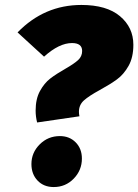

<svg xmlns="http://www.w3.org/2000/svg" viewBox="-20 -736 559 776"><path d="M519 -555Q519 -504 499.5 -469.5Q480 -435 452.5 -415Q425 -395 383 -372Q339 -348 319 -330Q299 -312 299 -284Q299 -276 301 -266L130 -241Q124 -265 124 -289Q124 -336 141.5 -368Q159 -400 183 -418.5Q207 -437 244 -458Q279 -478 295.5 -493Q312 -508 312 -530Q312 -562 271 -562Q219 -562 158 -507L51 -605Q159 -716 309 -716Q411 -716 465 -670.5Q519 -625 519 -555ZM107 -73Q107 -119 140.5 -152.5Q174 -186 222 -186Q261 -186 286 -160.5Q311 -135 311 -95Q311 -48 278 -14Q245 20 197 20Q157 20 132 -6Q107 -32 107 -73Z"/></svg>

Font: Fira Sans Black
Style: Italic
Weight: 900
Italic angle: -8°
Designer: Carrois Corporate & Edenspiekermann AG
Foundry: Carrois Corporate GbR & Edenspiekermann AG
Version: Version 4.203